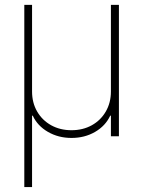

<svg xmlns="http://www.w3.org/2000/svg" viewBox="-20 -550 577 775"><path d="M78.1 -530.3H109.4V-180.7Q109.4 -135.3 129.9 -99.9Q150.4 -64.5 186.5 -44.4Q222.7 -24.4 268.6 -24.4Q314.5 -24.4 350.6 -44.4Q386.7 -64.5 407.2 -100.1Q427.7 -135.7 427.7 -180.7V-530.3H460V0H427.7V-83H424.8Q405.8 -42 363.8 -17.6Q321.8 6.8 268.6 6.8Q215.8 6.8 173.6 -17.6Q131.3 -42 112.3 -83H109.4V205.1H78.1Z"/></svg>

Font: Pretendard JP Thin
Style: Regular
Weight: 100
Designer: Base glyphs from Inter by Rasmus Andersson; Hangeul glyphs from Noto Sans CJK(Source Han Sans) by Jang Soo-young and Kan
Foundry: Kil Hyung-jin
Version: Version 1.309